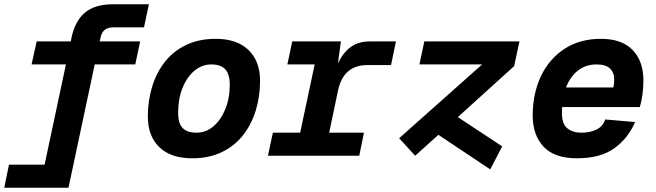

<svg xmlns="http://www.w3.org/2000/svg" viewBox="-56 -730 3076 900"><path d="M-36 150 -14 42H153L253 -428H92L116 -536H276L279 -553Q296 -633 343 -671.5Q390 -710 473 -710H642L619 -602H478Q450 -602 435 -590Q420 -578 415 -552L411 -536H601L578 -428H388L265 150Z M845 12Q745 12 691 -40Q637 -92 637 -184Q637 -257 657 -323Q677 -389 716.5 -439.5Q756 -490 816 -519Q876 -548 955 -548Q1055 -548 1109 -495.5Q1163 -443 1163 -352Q1163 -278 1143 -212.5Q1123 -147 1083.5 -96.5Q1044 -46 984 -17Q924 12 845 12ZM865 -108Q909 -108 944 -137.5Q979 -167 1000 -218Q1021 -269 1021 -333Q1021 -383 999.5 -405.5Q978 -428 935 -428Q891 -428 855.5 -398.5Q820 -369 799.5 -317.5Q779 -266 779 -202Q779 -151 800.5 -129.5Q822 -108 865 -108Z M1200 0 1223 -108H1351L1419 -428H1291L1314 -536H1542L1528 -432Q1552 -484 1588.5 -510Q1625 -536 1679 -536H1800L1777 -425H1666Q1555 -425 1529 -308L1487 -108H1650L1628 0Z M1890 0 1815 -82 2204 -428H1910L1933 -536H2379L2354 -420L2090 -181L2298 -44L2242 64L1999 -98Z M2648 12Q2543 12 2492 -42.5Q2441 -97 2441 -188Q2441 -291 2479.5 -372.5Q2518 -454 2590 -501Q2662 -548 2761 -548Q2859 -548 2909.5 -495.5Q2960 -443 2960 -353Q2960 -319 2955.5 -286Q2951 -253 2943 -228H2579Q2578 -215 2578 -201Q2578 -148 2604 -128Q2630 -108 2670 -108Q2709 -108 2739.5 -122.5Q2770 -137 2781 -170L2921 -158Q2888 -81 2823 -34.5Q2758 12 2648 12ZM2740 -428Q2690 -428 2653.5 -399.5Q2617 -371 2597 -320H2819Q2821 -328 2822 -336.5Q2823 -345 2823 -358Q2823 -390 2803 -409Q2783 -428 2740 -428Z"/></svg>

Font: Geist Mono
Style: Bold Italic
Weight: 700
Italic angle: -12°
Monospace: yes
Designer: Basement.studio, Andrés Briganti, Mateo Zaragoza
Foundry: Basement.studio, Vercel, Andrés Briganti, Guido Ferreyra, Mateo Zaragoza
Version: Version 1.500; ttfautohint (v1.8.4.7-5d5b)